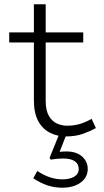

<svg xmlns="http://www.w3.org/2000/svg" viewBox="-20 -622 485 895"><path d="M287 14Q247 14 212.5 -3.5Q178 -21 158 -58Q138 -95 138 -154V-602H193V-152Q193 -107 208 -81.5Q223 -56 246 -46Q269 -36 292 -36Q327 -36 355 -45Q383 -54 407 -68L427 -25Q400 -10 366 2Q332 14 287 14ZM23 -424V-471H368V-424ZM271 253Q235 253 202.5 242.5Q170 232 135 209L154 175Q184 195 213 204.5Q242 214 271 214Q305 214 326 201.5Q347 189 347 166Q347 142 328.5 129.5Q310 117 277 117Q258 117 243.5 118.5Q229 120 216 122L211 114L259 -4H293L258 86Q265 85 272.5 84.5Q280 84 289 84Q336 84 362.5 107.5Q389 131 389 166Q389 192 374 211.5Q359 231 332.5 242Q306 253 271 253Z"/></svg>

Font: BioRhyme Light
Style: Regular
Weight: 300
Designer: Aoife Mooney
Foundry: Aoife Mooney Type
Version: Version 1.600;gftools[0.9.33]